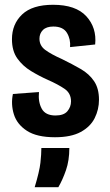

<svg xmlns="http://www.w3.org/2000/svg" viewBox="-20 -561 459 803"><path d="M210 13Q134 13 92.5 -14Q51 -41 38 -83Q25 -125 34 -168L143 -176Q139 -135 154.5 -106.5Q170 -78 212 -78Q247 -78 262 -96Q277 -114 277 -137Q277 -171 250 -189.5Q223 -208 180 -227Q144 -243 109.5 -264Q75 -285 52.5 -316.5Q30 -348 30 -397Q30 -460 72.5 -500.5Q115 -541 202 -541Q297 -541 341 -493Q385 -445 378 -375L273 -364Q276 -397 260 -423.5Q244 -450 203 -450Q174 -450 159.5 -435.5Q145 -421 145 -399Q145 -370 169.5 -352Q194 -334 239 -314Q282 -293 317.5 -272.5Q353 -252 373.5 -221.5Q394 -191 394 -144Q394 -103 376 -67Q358 -31 317.5 -9Q277 13 210 13ZM125 222Q145 156 149 120Q153 84 153 58H270Q270 110 256 150.5Q242 191 224 222Z"/></svg>

Font: Bricolage Grotesque 12pt Condensed SemiBold
Style: Regular
Weight: 600
Width: 3
Designer: Mathieu Triay
Foundry: Atelier Triay
Version: Version 1.001; ttfautohint (v1.8.4.7-5d5b);gftools[0.9.33.de